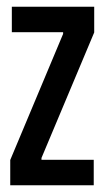

<svg xmlns="http://www.w3.org/2000/svg" viewBox="-20 -548 309 568"><path d="M10.3 0V-74.7L166.7 -447.7V-452.7H15V-528H258.7V-452L102.7 -80.7V-75.3H257.3V0Z"/></svg>

Font: Bricolage Grotesque 96pt ExtraBold Condensed
Style: Regular
Weight: 800
Width: 3
Version: Version 1.001;gftools[0.9.33.dev8+g029e19f]